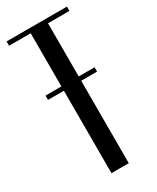

<svg xmlns="http://www.w3.org/2000/svg" viewBox="-185 -754 658 807"><g transform="rotate(-30 144.5 -350.0)"><path d="M291 -679H187V-421H264V-400H187V0H103V-400H26V-421H103V-679H-2V-700H291Z"/></g></svg>

Font: Moniqa SemBd Narrow Heading
Style: Regular
Weight: 600
Width: 4
Designer: Rajesh Rajput
Foundry: Rajesh Rajput
Version: Version 1.000